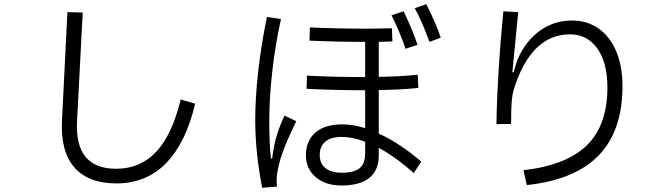

<svg xmlns="http://www.w3.org/2000/svg" viewBox="-20 -855 3208 917"><path d="M302 -797 375 -795 348 -276Q336 -49 535 -49Q650 -49 726 -130Q802 -211 843 -380L912 -360Q869 -175 774.5 -77Q680 21 536 21Q403 21 336 -54.5Q269 -130 276 -279Z M2016 -835Q2060 -749 2085 -675L2031 -655Q1998 -748 1961 -816ZM1917 -622Q1892 -697 1850 -782L1908 -801Q1952 -708 1974 -641ZM1280 -98Q1285 -145 1297.5 -193Q1310 -241 1339 -303L1395 -276Q1351 -186 1330.5 -129Q1310 -72 1303 -22Q1301 -4 1301 5Q1301 18 1303 36L1232 42Q1199 -129 1199 -281Q1199 -390 1213.5 -517.5Q1228 -645 1255 -774L1322 -764Q1295 -643 1280.5 -515Q1266 -387 1266 -280Q1266 -167 1274 -98ZM1789 -217Q1890 -171 1992 -83L1956 -28Q1876 -101 1789 -149V-112Q1789 -42 1744 -5.5Q1699 31 1611 31Q1535 31 1488 -9Q1441 -49 1441 -113Q1441 -182 1486 -221.5Q1531 -261 1615 -261Q1667 -261 1724 -243V-424Q1574 -424 1444 -431L1446 -494Q1556 -487 1724 -487V-655Q1586 -655 1458 -661L1460 -724Q1592 -718 1744 -718Q1780 -718 1852 -720L1854 -657L1789 -655V-488Q1882 -489 1975 -498L1978 -435Q1887 -426 1789 -425ZM1724 -178Q1664 -201 1612 -201Q1559 -201 1533 -178Q1507 -155 1507 -115Q1507 -74 1534.5 -52Q1562 -30 1613 -30Q1671 -30 1697.5 -52Q1724 -74 1724 -122Z M2351 -262Q2355 -504 2384 -801L2455 -797Q2443 -681 2427 -510H2433Q2447 -561 2457 -582Q2495 -664 2561.5 -710.5Q2628 -757 2713 -757Q2784 -757 2838.5 -719Q2893 -681 2923 -610Q2953 -539 2953 -443Q2953 -231 2840 -113.5Q2727 4 2496 29L2480 -42Q2687 -66 2784 -162Q2881 -258 2881 -437Q2881 -557 2832.5 -624Q2784 -691 2702 -691Q2608 -691 2540.5 -623.5Q2473 -556 2434 -428Q2426 -400 2423.5 -364Q2421 -328 2421 -263Z"/></svg>

Font: PlemolJP
Style: Regular
Weight: 400
Monospace: yes
Version: v2.0.4; ttfautohint (v1.8.4.7-5d5b-dirty) -l 6 -r 45 -G 200 